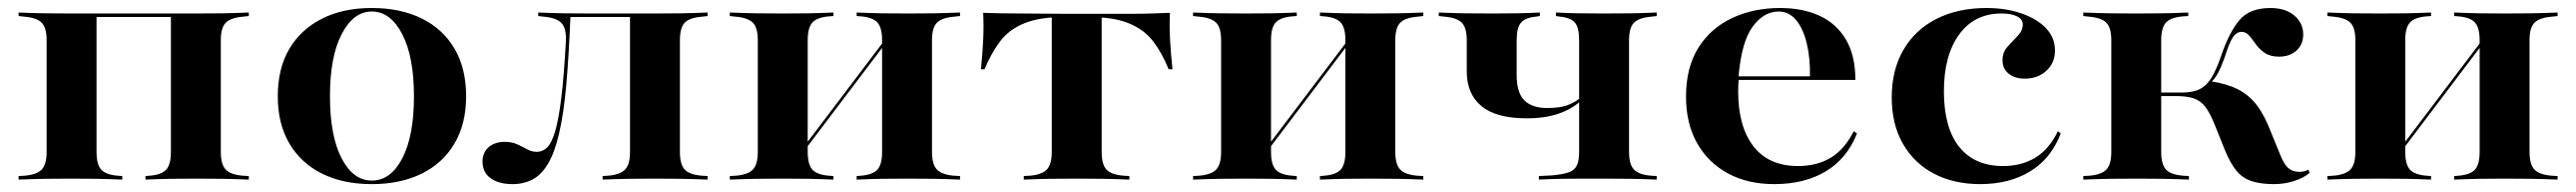

<svg xmlns="http://www.w3.org/2000/svg" viewBox="-20 -449 6453 480"><path d="M471 -2.4Q437.1 -2.4 409.7 -2Q382.3 -1.6 344.4 0V-8.9L354.8 -9.7Q384.7 -12.1 396.4 -25Q408.1 -37.9 408.1 -69.4V-415.3H471Q506.5 -415.3 535.5 -415.7Q564.5 -416.1 603.2 -417.7V-408.9L588.7 -407.3Q558.1 -404.8 545.6 -392.3Q533.1 -379.8 533.1 -348.4V-69.4Q533.1 -37.9 545.6 -25Q558.1 -12.1 588.7 -9.7L603.2 -8.9V0Q564.5 -1.6 535.5 -2Q506.5 -2.4 471 -2.4ZM158.9 -2.4Q123.4 -2.4 94.8 -2Q66.1 -1.6 26.6 0V-8.9L41.1 -9.7Q71.8 -12.1 84.3 -25Q96.8 -37.9 96.8 -69.4V-348.4Q96.8 -379.8 84.3 -392.3Q71.8 -404.8 41.1 -407.3L26.6 -408.9V-417.7Q66.1 -416.1 94.8 -415.7Q123.4 -415.3 158.9 -415.3H221.8V-69.4Q221.8 -37.9 233.5 -25Q245.2 -12.1 275 -9.7L286.3 -8.9V0Q248.4 -1.6 221 -2Q193.5 -2.4 158.9 -2.4ZM191.9 -406.5V-415.3H440.3V-406.5Z M911.3 11.3Q839.5 11.3 786.7 -14.9Q733.9 -41.1 704.8 -90.3Q675.8 -139.5 675.8 -208.1Q675.8 -278.2 704.8 -327Q733.9 -375.8 786.7 -402.4Q839.5 -429 911.3 -429Q983.1 -429 1036.3 -402.8Q1089.5 -376.6 1118.5 -327.4Q1147.6 -278.2 1147.6 -208.1Q1147.6 -139.5 1118.5 -90.3Q1089.5 -41.1 1036.3 -14.9Q983.1 11.3 911.3 11.3ZM911.3 2.4Q958.9 2.4 987.9 -53.6Q1016.9 -109.7 1016.9 -208.1Q1016.9 -307.3 987.5 -363.7Q958.1 -420.2 911.3 -420.2Q865.3 -420.2 835.9 -363.7Q806.5 -307.3 806.5 -208.9Q806.5 -109.7 835.5 -53.6Q864.5 2.4 911.3 2.4Z M1620.2 -2.4Q1584.7 -2.4 1556.5 -2Q1528.2 -1.6 1489.5 0V-8.9L1502.4 -9.7Q1533.1 -12.1 1545.6 -25Q1558.1 -37.9 1558.1 -69.4V-208.9H1683.1V-69.4Q1683.1 -37.9 1695.2 -25Q1707.3 -12.1 1738.7 -9.7L1752.4 -8.9V0Q1713.7 -1.6 1684.7 -2Q1655.6 -2.4 1620.2 -2.4ZM1263.7 11.3Q1229.8 11.3 1209.3 -3.2Q1188.7 -17.7 1188.7 -45.2Q1188.7 -67.7 1204 -81Q1219.4 -94.4 1244.4 -94.4Q1262.1 -94.4 1275.4 -88.3Q1288.7 -82.3 1300.4 -75.8Q1312.1 -69.4 1325 -69.4Q1338.7 -69.4 1350 -79.8Q1361.3 -90.3 1370.2 -119.4Q1379 -148.4 1385.9 -203.6Q1392.7 -258.9 1397.6 -348.4Q1398.4 -379.8 1385.5 -392.3Q1372.6 -404.8 1341.9 -407.3L1328.2 -408.9V-417.7Q1366.9 -416.1 1395.6 -415.7Q1424.2 -415.3 1459.7 -415.3H1466.1H1620.2Q1655.6 -415.3 1684.7 -415.7Q1713.7 -416.1 1752.4 -417.7V-408.9L1738.7 -407.3Q1707.3 -404.8 1695.2 -392.3Q1683.1 -379.8 1683.1 -348.4V-208.9H1558.1V-408.9L1560.5 -406.5H1405.6L1408.9 -408.1Q1404.8 -308.1 1398.4 -236.3Q1391.9 -164.5 1380.6 -116.1Q1369.4 -67.7 1352.8 -39.9Q1336.3 -12.1 1314.1 -0.4Q1291.9 11.3 1263.7 11.3Z M2252.4 -2.4Q2218.5 -2.4 2191.1 -2Q2163.7 -1.6 2125.8 0V-8.9L2136.3 -9.7Q2166.1 -12.1 2177.8 -25Q2189.5 -37.9 2189.5 -69.4V-208.9H2314.5V-69.4Q2314.5 -37.9 2327 -25Q2339.5 -12.1 2370.2 -9.7L2384.7 -8.9V0Q2346 -1.6 2316.9 -2Q2287.9 -2.4 2252.4 -2.4ZM1940.3 -2.4Q1904.8 -2.4 1876.2 -2Q1847.6 -1.6 1808.1 0V-8.9L1822.6 -9.7Q1853.2 -12.1 1865.7 -25Q1878.2 -37.9 1878.2 -69.4V-348.4Q1878.2 -379.8 1865.7 -392.3Q1853.2 -404.8 1822.6 -407.3L1808.1 -408.9V-417.7Q1847.6 -416.1 1876.2 -415.7Q1904.8 -415.3 1940.3 -415.3Q1975 -415.3 2002.4 -415.7Q2029.8 -416.1 2067.7 -417.7V-408.9L2056.5 -408.1Q2026.6 -405.6 2014.9 -392.7Q2003.2 -379.8 2003.2 -348.4V-69.4Q2003.2 -37.9 2014.9 -25Q2026.6 -12.1 2056.5 -9.7L2067.7 -8.9V0Q2029.8 -1.6 2002.4 -2Q1975 -2.4 1940.3 -2.4ZM2189.5 -208.9V-348.4Q2189.5 -379.8 2177.8 -392.7Q2166.1 -405.6 2136.3 -408.1L2125.8 -408.9V-417.7Q2163.7 -416.1 2191.1 -415.7Q2218.5 -415.3 2252.4 -415.3Q2287.9 -415.3 2316.9 -415.7Q2346 -416.1 2384.7 -417.7V-408.9L2370.2 -407.3Q2339.5 -404.8 2327 -392.3Q2314.5 -379.8 2314.5 -348.4V-208.9ZM1968.5 -37.9 1966.9 -46.8 2220.2 -380.6 2221.8 -371.8Z M2676.6 -2.4Q2641.1 -2.4 2612.5 -2Q2583.9 -1.6 2544.4 0V-8.9L2558.9 -9.7Q2589.5 -12.1 2602 -25Q2614.5 -37.9 2614.5 -69.4V-208.9H2739.5V-69.4Q2739.5 -37.9 2751.6 -25Q2763.7 -12.1 2795.2 -9.7L2808.9 -8.9V0Q2770.2 -1.6 2741.1 -2Q2712.1 -2.4 2676.6 -2.4ZM2647.6 -406.5Q2583.9 -406.5 2545.6 -390.7Q2507.3 -375 2485.1 -345.6Q2462.9 -316.1 2446 -275.8H2437.1Q2441.1 -313.7 2442.7 -348.8Q2444.4 -383.9 2442.7 -416.9Q2466.1 -416.1 2489.1 -415.7Q2512.1 -415.3 2535.5 -415.3L2647.6 -414.5H2705.6H2817.7Q2841.1 -414.5 2864.1 -415.3Q2887.1 -416.1 2910.5 -416.9Q2908.9 -383.9 2910.9 -348.4Q2912.9 -312.9 2916.9 -275.8H2907.3Q2891.1 -316.1 2868.5 -345.6Q2846 -375 2807.7 -390.7Q2769.4 -406.5 2705.6 -406.5ZM2614.5 -208.9V-409.7H2739.5V-208.9Z M3412.9 -2.4Q3379 -2.4 3351.6 -2Q3324.2 -1.6 3286.3 0V-8.9L3296.8 -9.7Q3326.6 -12.1 3338.3 -25Q3350 -37.9 3350 -69.4V-208.9H3475V-69.4Q3475 -37.9 3487.5 -25Q3500 -12.1 3530.6 -9.7L3545.2 -8.9V0Q3506.5 -1.6 3477.4 -2Q3448.4 -2.4 3412.9 -2.4ZM3100.8 -2.4Q3065.3 -2.4 3036.7 -2Q3008.1 -1.6 2968.5 0V-8.9L2983.1 -9.7Q3013.7 -12.1 3026.2 -25Q3038.7 -37.9 3038.7 -69.4V-348.4Q3038.7 -379.8 3026.2 -392.3Q3013.7 -404.8 2983.1 -407.3L2968.5 -408.9V-417.7Q3008.1 -416.1 3036.7 -415.7Q3065.3 -415.3 3100.8 -415.3Q3135.5 -415.3 3162.9 -415.7Q3190.3 -416.1 3228.2 -417.7V-408.9L3216.9 -408.1Q3187.1 -405.6 3175.4 -392.7Q3163.7 -379.8 3163.7 -348.4V-69.4Q3163.7 -37.9 3175.4 -25Q3187.1 -12.1 3216.9 -9.7L3228.2 -8.9V0Q3190.3 -1.6 3162.9 -2Q3135.5 -2.4 3100.8 -2.4ZM3350 -208.9V-348.4Q3350 -379.8 3338.3 -392.7Q3326.6 -405.6 3296.8 -408.1L3286.3 -408.9V-417.7Q3324.2 -416.1 3351.6 -415.7Q3379 -415.3 3412.9 -415.3Q3448.4 -415.3 3477.4 -415.7Q3506.5 -416.1 3545.2 -417.7V-408.9L3530.6 -407.3Q3500 -404.8 3487.5 -392.3Q3475 -379.8 3475 -348.4V-208.9ZM3129 -37.9 3127.4 -46.8 3380.6 -380.6 3382.3 -371.8Z M3804 -153.2Q3727.4 -153.2 3690.7 -183.9Q3654 -214.5 3654 -270.2V-348.4Q3654 -379.8 3641.5 -392.3Q3629 -404.8 3598.4 -407.3L3583.9 -408.9V-417.7Q3623.4 -416.1 3652 -415.7Q3680.6 -415.3 3716.1 -415.3Q3750 -415.3 3777 -415.7Q3804 -416.1 3837.1 -417.7V-408.9L3826.6 -407.3Q3800.8 -404.8 3789.9 -392.3Q3779 -379.8 3779 -348.4V-262.1Q3779 -216.9 3798.4 -198Q3817.7 -179 3854.8 -179Q3885.5 -179 3903.6 -185.1Q3921.8 -191.1 3939.5 -204.8V-196.8Q3917.7 -176.6 3884.3 -164.9Q3850.8 -153.2 3804 -153.2ZM3998.4 -2.4Q3969.4 -2.4 3944.4 -2.4Q3919.4 -2.4 3893.1 -2Q3866.9 -1.6 3834.7 0V-8.9L3866.9 -10.5Q3894.4 -12.9 3909.3 -18.1Q3924.2 -23.4 3929.8 -35.5Q3935.5 -47.6 3935.5 -69.4V-348.4Q3935.5 -379.8 3925 -392.3Q3914.5 -404.8 3887.9 -407.3L3877.4 -408.9V-417.7Q3910.5 -416.1 3937.1 -415.7Q3963.7 -415.3 3998.4 -415.3Q4033.9 -415.3 4062.9 -415.7Q4091.9 -416.1 4129.8 -417.7V-408.9L4116.1 -407.3Q4085.5 -404.8 4073 -392.3Q4060.5 -379.8 4060.5 -348.4V-69.4Q4060.5 -37.9 4073 -25Q4085.5 -12.1 4116.1 -9.7L4129.8 -8.9V0Q4091.9 -1.6 4062.9 -2Q4033.9 -2.4 3998.4 -2.4Z M4424.2 11.3Q4358.1 11.3 4308.5 -15.3Q4258.9 -41.9 4231 -91.1Q4203.2 -140.3 4203.2 -207.3Q4203.2 -280.6 4234.3 -329.8Q4265.3 -379 4319 -404Q4372.6 -429 4438.7 -429Q4495.2 -429 4537.5 -409.7Q4579.8 -390.3 4603.6 -350.4Q4627.4 -310.5 4627.4 -249.2H4293.5L4291.9 -258.1H4513.7Q4514.5 -304 4505.6 -340.7Q4496.8 -377.4 4479 -398.8Q4461.3 -420.2 4435.5 -420.2Q4397.6 -420.2 4369.8 -381.9Q4341.9 -343.5 4334.7 -256.5L4335.5 -254.8Q4334.7 -246.8 4334.3 -238.3Q4333.9 -229.8 4333.9 -220.2Q4333.9 -132.3 4372.2 -83.1Q4410.5 -33.9 4483.9 -33.9Q4530.6 -33.9 4565.3 -54.4Q4600 -75 4623.4 -121L4631.5 -115.3Q4606.5 -52.4 4553.2 -20.6Q4500 11.3 4424.2 11.3Z M4940.3 11.3Q4874.2 11.3 4824.2 -14.9Q4774.2 -41.1 4746.4 -89.9Q4718.5 -138.7 4718.5 -205.6Q4718.5 -274.2 4748 -324.6Q4777.4 -375 4831 -402Q4884.7 -429 4955.6 -429Q5004.8 -429 5044 -415.3Q5083.1 -401.6 5105.2 -378.2Q5127.4 -354.8 5127.4 -322.6Q5127.4 -291.9 5106 -272.2Q5084.7 -252.4 5051.6 -252.4Q5026.6 -252.4 5011.3 -264.9Q4996 -277.4 4996 -298.4Q4996 -318.5 5008.9 -332.7Q5021.8 -346.8 5034.3 -359.7Q5046.8 -372.6 5046.8 -387.9Q5046.8 -400.8 5032.3 -408.1Q5017.7 -415.3 4993.5 -415.3Q4925.8 -415.3 4887.5 -362.9Q4849.2 -310.5 4849.2 -221Q4849.2 -129.8 4887.5 -81.9Q4925.8 -33.9 4997.6 -33.9Q5043.5 -33.9 5078.2 -54.8Q5112.9 -75.8 5134.7 -121L5141.9 -115.3Q5117.7 -52.4 5065.3 -20.6Q5012.9 11.3 4940.3 11.3Z M5268.5 -208.9V-348.4Q5268.5 -379.8 5256 -392.3Q5243.5 -404.8 5212.9 -407.3L5198.4 -408.9V-417.7Q5237.9 -416.1 5266.5 -415.7Q5295.2 -415.3 5330.6 -415.3Q5366.1 -415.3 5394.8 -415.7Q5423.4 -416.1 5461.3 -417.7V-408.9L5448.4 -408.1Q5417.7 -405.6 5405.6 -392.7Q5393.5 -379.8 5393.5 -348.4V-208.9ZM5330.6 -2.4Q5295.2 -2.4 5266.5 -2Q5237.9 -1.6 5198.4 0V-8.9L5212.9 -9.7Q5243.5 -12.1 5256 -25Q5268.5 -37.9 5268.5 -69.4V-208.9H5393.5V-69.4Q5393.5 -37.9 5405.6 -25Q5417.7 -12.1 5449.2 -9.7L5462.9 -8.9V0Q5424.2 -1.6 5395.2 -2Q5366.1 -2.4 5330.6 -2.4ZM5675.8 11.3Q5641.9 11.3 5619.4 3.6Q5596.8 -4 5581.9 -22.2Q5566.9 -40.3 5553.2 -73.4L5528.2 -135.5Q5516.1 -166.1 5504 -181.9Q5491.9 -197.6 5474.6 -203.2Q5457.3 -208.9 5429.8 -208.9H5387.1V-217.7H5446.8Q5474.2 -217.7 5491.5 -227Q5508.9 -236.3 5520.6 -256.5Q5532.3 -276.6 5543.5 -308.9Q5563.7 -368.5 5589.5 -398.8Q5615.3 -429 5666.9 -429Q5704.8 -429 5727 -410.1Q5749.2 -391.1 5749.2 -362.9Q5749.2 -337.9 5732.3 -322.6Q5715.3 -307.3 5688.7 -307.3Q5666.9 -307.3 5653.2 -316.5Q5639.5 -325.8 5630.6 -338.3Q5621.8 -350.8 5613.7 -360.1Q5605.6 -369.4 5594.4 -369.4Q5587.9 -369.4 5581 -364.5Q5574.2 -359.7 5567.3 -345.6Q5560.5 -331.5 5551.6 -303.2Q5543.5 -280.6 5535.1 -265.3Q5526.6 -250 5514.5 -239.5L5516.9 -246Q5558.9 -239.5 5586.3 -225.4Q5613.7 -211.3 5633.1 -185.9Q5652.4 -160.5 5668.5 -118.5L5691.9 -61.3Q5700.8 -38.7 5711.7 -29Q5722.6 -19.4 5739.5 -19.4Q5752.4 -19.4 5762.1 -25L5765.3 -16.9Q5751.6 -4.8 5727.4 3.2Q5703.2 11.3 5675.8 11.3Z M6254 -2.4Q6220.2 -2.4 6192.7 -2Q6165.3 -1.6 6127.4 0V-8.9L6137.9 -9.7Q6167.7 -12.1 6179.4 -25Q6191.1 -37.9 6191.1 -69.4V-208.9H6316.1V-69.4Q6316.1 -37.9 6328.6 -25Q6341.1 -12.1 6371.8 -9.7L6386.3 -8.9V0Q6347.6 -1.6 6318.5 -2Q6289.5 -2.4 6254 -2.4ZM5941.9 -2.4Q5906.5 -2.4 5877.8 -2Q5849.2 -1.6 5809.7 0V-8.9L5824.2 -9.7Q5854.8 -12.1 5867.3 -25Q5879.8 -37.9 5879.8 -69.4V-348.4Q5879.8 -379.8 5867.3 -392.3Q5854.8 -404.8 5824.2 -407.3L5809.7 -408.9V-417.7Q5849.2 -416.1 5877.8 -415.7Q5906.5 -415.3 5941.9 -415.3Q5976.6 -415.3 6004 -415.7Q6031.5 -416.1 6069.4 -417.7V-408.9L6058.1 -408.1Q6028.2 -405.6 6016.5 -392.7Q6004.8 -379.8 6004.8 -348.4V-69.4Q6004.8 -37.9 6016.5 -25Q6028.2 -12.1 6058.1 -9.7L6069.4 -8.9V0Q6031.5 -1.6 6004 -2Q5976.6 -2.4 5941.9 -2.4ZM6191.1 -208.9V-348.4Q6191.1 -379.8 6179.4 -392.7Q6167.7 -405.6 6137.9 -408.1L6127.4 -408.9V-417.7Q6165.3 -416.1 6192.7 -415.7Q6220.2 -415.3 6254 -415.3Q6289.5 -415.3 6318.5 -415.7Q6347.6 -416.1 6386.3 -417.7V-408.9L6371.8 -407.3Q6341.1 -404.8 6328.6 -392.3Q6316.1 -379.8 6316.1 -348.4V-208.9ZM5970.2 -37.9 5968.5 -46.8 6221.8 -380.6 6223.4 -371.8Z"/></svg>

Font: Playfair 144pt SemiExpanded ExtraBold
Style: Regular
Weight: 800
Width: 6
Designer: Claus Eggers Sørensen
Foundry: Claus Eggers Sørensen
Version: Version 2.203